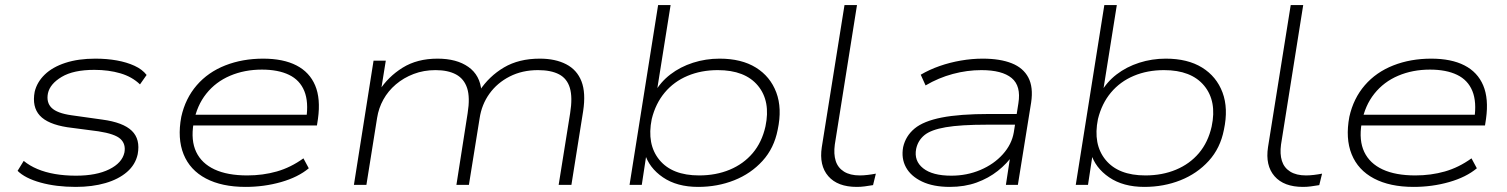

<svg xmlns="http://www.w3.org/2000/svg" viewBox="-20 -725 5911 753"><path d="M277 8Q200 8 139 -9Q78 -26 49 -55L73 -94Q96 -75 127 -62Q158 -49 196 -42.5Q234 -36 278 -36Q358 -36 408.5 -61Q459 -86 468 -127Q474 -160 452.5 -180Q431 -200 366 -210L244 -226Q167 -238 136 -272Q105 -306 116 -365Q125 -403 155.5 -432.5Q186 -462 236.5 -478.5Q287 -495 354 -495Q399 -495 438 -488Q477 -481 507.5 -467Q538 -453 555 -431L529 -394Q498 -424 452 -437.5Q406 -451 350 -451Q268 -451 222 -423.5Q176 -396 168 -359Q161 -323 182.5 -302Q204 -281 260 -273L381 -256Q463 -245 497 -212Q531 -179 520 -120Q511 -79 478 -50.5Q445 -22 393.5 -7Q342 8 277 8Z M943 8Q850 8 787.5 -25Q725 -58 700 -120Q675 -182 691 -267Q707 -339 751.5 -390.5Q796 -442 863.5 -468.5Q931 -495 1012 -495Q1091 -495 1142.5 -468.5Q1194 -442 1216 -390Q1238 -338 1227 -259L1223 -233H717L723 -275H1207L1181 -259Q1191 -325 1173.5 -368Q1156 -411 1113.5 -431.5Q1071 -452 1007 -452Q939 -452 882.5 -428Q826 -404 789 -357.5Q752 -311 740 -246L739 -241Q728 -174 749.5 -129Q771 -84 821.5 -60.5Q872 -37 950 -37Q1011 -37 1065.5 -52.5Q1120 -68 1170 -104L1191 -65Q1149 -30 1082.5 -11Q1016 8 943 8Z M1368 0 1445 -487H1493L1474 -369H1467Q1502 -424 1559 -459.5Q1616 -495 1696 -495Q1771 -495 1817 -462.5Q1863 -430 1868 -368H1860Q1898 -426 1956.5 -460.5Q2015 -495 2097 -495Q2158 -495 2200.5 -473Q2243 -451 2260.5 -406Q2278 -361 2267 -289L2221 0H2171L2216 -281Q2226 -343 2215 -380Q2204 -417 2172.5 -433.5Q2141 -450 2090 -450Q2028 -450 1979 -425Q1930 -400 1899.5 -357.5Q1869 -315 1861 -261L1819 0H1770L1814 -281Q1824 -343 1812 -379.5Q1800 -416 1768.5 -433Q1737 -450 1688 -450Q1642 -450 1602.5 -435Q1563 -420 1532.5 -394Q1502 -368 1483.5 -334.5Q1465 -301 1459 -263L1417 0Z M2718 8Q2635 8 2580 -29.5Q2525 -67 2508 -125H2516L2497 0H2449L2561 -705H2610L2555 -360H2546Q2570 -403 2609 -433Q2648 -463 2698 -479Q2748 -495 2802 -495Q2888 -495 2944.5 -460Q3001 -425 3024.5 -362.5Q3048 -300 3030 -216Q3016 -144 2970.5 -94Q2925 -44 2859.5 -18Q2794 8 2718 8ZM2722 -37Q2788 -37 2842 -59.5Q2896 -82 2932 -124.5Q2968 -167 2982 -229Q3003 -328 2952.5 -389Q2902 -450 2795 -450Q2730 -450 2676.5 -427.5Q2623 -405 2587 -362Q2551 -319 2536 -258Q2516 -159 2566 -98Q2616 -37 2722 -37Z M3340 8Q3265 8 3228.5 -34Q3192 -76 3203 -148L3292 -705H3341L3254 -158Q3249 -121 3257.5 -94Q3266 -67 3290 -52Q3314 -37 3352 -37Q3366 -37 3383 -39Q3400 -41 3415 -44L3404 1Q3386 4 3371 6Q3356 8 3340 8Z M3705 8Q3640 8 3596 -13Q3552 -34 3533 -69Q3514 -104 3522 -148Q3532 -192 3567 -221Q3602 -250 3673 -264Q3744 -278 3861 -278H3982L3975 -236H3851Q3747 -236 3689 -226Q3631 -216 3605.5 -195Q3580 -174 3573 -141Q3564 -94 3600.5 -65Q3637 -36 3711 -36Q3772 -36 3825 -58.5Q3878 -81 3913 -120Q3948 -159 3956 -206L3974 -320Q3985 -388 3947.5 -419Q3910 -450 3829 -450Q3773 -450 3717 -435Q3661 -420 3610 -390L3591 -432Q3625 -452 3665 -466Q3705 -480 3748.5 -487.5Q3792 -495 3834 -495Q3902 -495 3947.5 -477Q3993 -459 4013 -421Q4033 -383 4024 -323L3972 0H3925L3943 -118L3954 -119Q3930 -84 3893.5 -55Q3857 -26 3810 -9Q3763 8 3705 8Z M4468 8Q4385 8 4330 -29.5Q4275 -67 4258 -125H4266L4247 0H4199L4311 -705H4360L4305 -360H4296Q4320 -403 4359 -433Q4398 -463 4448 -479Q4498 -495 4552 -495Q4638 -495 4694.5 -460Q4751 -425 4774.5 -362.5Q4798 -300 4780 -216Q4766 -144 4720.5 -94Q4675 -44 4609.5 -18Q4544 8 4468 8ZM4472 -37Q4538 -37 4592 -59.5Q4646 -82 4682 -124.5Q4718 -167 4732 -229Q4753 -328 4702.5 -389Q4652 -450 4545 -450Q4480 -450 4426.5 -427.5Q4373 -405 4337 -362Q4301 -319 4286 -258Q4266 -159 4316 -98Q4366 -37 4472 -37Z M5090 8Q5015 8 4978.5 -34Q4942 -76 4953 -148L5042 -705H5091L5004 -158Q4999 -121 5007.5 -94Q5016 -67 5040 -52Q5064 -37 5102 -37Q5116 -37 5133 -39Q5150 -41 5165 -44L5154 1Q5136 4 5121 6Q5106 8 5090 8Z M5524 8Q5431 8 5368.5 -25Q5306 -58 5281 -120Q5256 -182 5272 -267Q5288 -339 5332.5 -390.5Q5377 -442 5444.5 -468.5Q5512 -495 5593 -495Q5672 -495 5723.5 -468.5Q5775 -442 5797 -390Q5819 -338 5808 -259L5804 -233H5298L5304 -275H5788L5762 -259Q5772 -325 5754.5 -368Q5737 -411 5694.5 -431.5Q5652 -452 5588 -452Q5520 -452 5463.5 -428Q5407 -404 5370 -357.5Q5333 -311 5321 -246L5320 -241Q5309 -174 5330.5 -129Q5352 -84 5402.5 -60.5Q5453 -37 5531 -37Q5592 -37 5646.5 -52.5Q5701 -68 5751 -104L5772 -65Q5730 -30 5663.5 -11Q5597 8 5524 8Z"/></svg>

Font: Nunito Sans 10pt Expanded ExtraLight
Style: Italic
Weight: 250
Width: 7
Italic angle: -9°
Designer: Vernon Adams
Foundry: Vernon Adams
Version: Version 3.101;gftools[0.9.27]